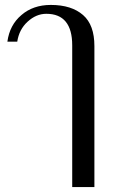

<svg xmlns="http://www.w3.org/2000/svg" viewBox="-20 -584 466 779"><path d="M273 -400C273 -400 273 175 273 175C273 175 363 175 363 175C363 175 363 -397 363 -397C363 -454 348 -496 317 -523C286 -550 243 -564 186 -564C138 -564 98 -550 67 -523C35 -496 16 -460 10 -415C10 -415 50 -415 50 -415C55 -448 69 -475 92 -496C115 -517 140 -528 168 -528C238 -528 273 -485 273 -400Z"/></svg>

Font: BUSH 25 TRIRONG 0515 A
Style: Regular
Weight: 400
Designer: Katatrad Team
Foundry: CadsonDemak